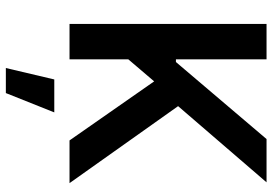

<svg xmlns="http://www.w3.org/2000/svg" viewBox="-164 -584 976 689"><g transform="rotate(90 324.5 -239.0)"><path d="M65.4 -707H192.4V-381.8H202.1L478.5 -707H633.8L360.4 -389.6L636.7 0H483.4L271.5 -303.7L192.4 -210.9V0H65.4ZM264.6 54.7H382.8L313.5 228.5H223.6Z"/></g></svg>

Font: Pretendard SemiBold
Style: Regular
Weight: 600
Designer: Base glyphs from Inter by Rasmus Andersson; Hangeul glyphs from Noto Sans CJK(Source Han Sans) by Jang Soo-young and Kan
Foundry: Kil Hyung-jin
Version: Version 1.309